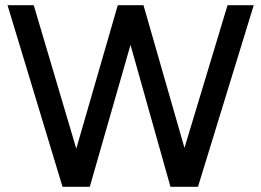

<svg xmlns="http://www.w3.org/2000/svg" viewBox="-20 -720 1007 740"><path d="M483 -547 326 0H221L9 -700H110L274 -147L434 -700H533L691 -150L857 -700H958L743 0H637Z"/></svg>

Font: Oak Sans Medium
Style: Regular
Weight: 500
Designer: Erik Kennedy, Walven
Foundry: Erik Kennedy, Walven
Version: Version 1.000